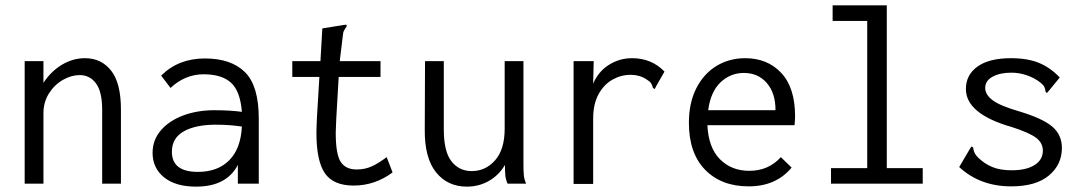

<svg xmlns="http://www.w3.org/2000/svg" viewBox="-20 -685 4040 716"><path d="M72 -457H142V-376Q169 -418 210 -443Q251 -468 297 -468Q358 -468 394.5 -421.5Q431 -375 431 -277V0H361V-275Q361 -343 338 -374Q315 -405 277 -405Q246 -405 214.5 -387Q183 -369 162.5 -336.5Q142 -304 142 -263V0H72Z M945 -243V0H867V-70Q825 11 711 11Q635 11 592 -23.5Q549 -58 549 -115Q549 -163 580 -199Q611 -235 663.5 -254.5Q716 -274 779 -274Q836 -274 882 -268Q876 -345 841.5 -376.5Q807 -408 739 -408Q705 -408 673.5 -395Q642 -382 616 -357L581 -403Q645 -467 744 -467Q842 -467 893.5 -416Q945 -365 945 -243ZM882 -213Q837 -220 785 -220Q709 -220 665 -195Q621 -170 621 -119Q621 -44 718 -44Q792 -44 835 -87.5Q878 -131 882 -213Z M1444 -42Q1378 7 1299 7Q1223 7 1191.5 -39Q1160 -85 1160 -189Q1160 -206 1162 -248L1171 -398H1070V-457H1175L1182 -579L1262 -592L1272 -593L1273 -587Q1266 -577 1262.5 -570Q1259 -563 1258 -548L1247 -457H1399V-398H1243L1234 -243Q1232 -203 1232 -190Q1232 -110 1250.5 -81.5Q1269 -53 1310 -53Q1340 -53 1365 -64Q1390 -75 1422 -99Z M1564 -202 1565 -457H1635V-202Q1635 -120 1663.5 -83.5Q1692 -47 1739 -47Q1791 -47 1826.5 -87.5Q1862 -128 1862 -205V-457H1932V-71Q1932 -47 1933.5 -31.5Q1935 -16 1942 0H1873Q1866 -15 1864.5 -31Q1863 -47 1863 -70Q1841 -32 1803.5 -10.5Q1766 11 1721 11Q1649 11 1606 -42.5Q1563 -96 1564 -202Z M2458 -418 2426 -362 2422 -353 2415 -357Q2412 -368 2408 -374.5Q2404 -381 2391 -389Q2365 -406 2332 -406Q2296 -406 2264 -388Q2232 -370 2212 -333.5Q2192 -297 2192 -242V1H2119V-457H2194L2192 -373Q2211 -418 2250.5 -443Q2290 -468 2337 -468Q2410 -468 2458 -418Z M2549 -227Q2549 -302 2577 -356.5Q2605 -411 2652.5 -439.5Q2700 -468 2759 -468Q2842 -468 2893.5 -413Q2945 -358 2945 -251Q2945 -240 2943 -218H2618Q2622 -134 2665 -91Q2708 -48 2774 -48Q2846 -48 2892 -99L2932 -60Q2874 10 2772 10Q2670 10 2609.5 -52Q2549 -114 2549 -227ZM2872 -274Q2872 -338 2839.5 -375.5Q2807 -413 2754 -413Q2704 -413 2667 -378Q2630 -343 2621 -274Z M3079 -58H3214V-607H3085V-665H3287V-58H3421V0H3079Z M3557 -62 3597 -130 3603 -139 3609 -135Q3609 -133 3610.5 -126Q3612 -119 3616 -112Q3620 -105 3627 -98Q3650 -75 3679.5 -62.5Q3709 -50 3753 -50Q3807 -50 3838 -69.5Q3869 -89 3869 -123Q3869 -152 3844 -171Q3819 -190 3754 -211Q3582 -260 3582 -353Q3582 -406 3625.5 -437Q3669 -468 3750 -468Q3812 -468 3854.5 -450.5Q3897 -433 3932 -396L3891 -346L3884 -338L3879 -343Q3878 -354 3874.5 -361Q3871 -368 3860 -377Q3837 -395 3808.5 -404.5Q3780 -414 3752 -414Q3709 -414 3681.5 -399Q3654 -384 3654 -357Q3654 -332 3682 -311Q3710 -290 3783 -269Q3869 -243 3904.5 -212.5Q3940 -182 3940 -133Q3940 -71 3891.5 -30.5Q3843 10 3751 10Q3635 10 3557 -62Z"/></svg>

Font: Vazir Code
Style: Code
Weight: 400
Foundry: DejaVu fonts team - Redesigned by Saber Rastikerdar
Version: Version 1.1.2